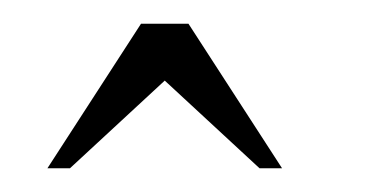

<svg xmlns="http://www.w3.org/2000/svg" viewBox="-20 -683 313 162"><path d="M218 -541H199L119 -615L39 -541H20L99 -663H139Z"/></svg>

Font: Jura
Style: Regular
Weight: 400
Designer: Ed Merritt
Foundry: Ten by Twenty
Version: Version 1.007